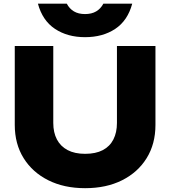

<svg xmlns="http://www.w3.org/2000/svg" viewBox="-20 -998 918 1035"><path d="M267.2 -335.2Q267.2 -283.8 286.7 -246.5Q306.2 -209.2 344.4 -189Q382.6 -168.8 438.8 -168.8Q496 -168.8 534 -188.7Q572 -208.6 591.2 -246.2Q610.4 -283.8 610.4 -335.2V-750H818V-324.8Q818 -222.2 770.6 -145.6Q723.2 -69 638.1 -26.3Q553 16.4 438.8 16.4Q325.6 16.4 240.3 -26.3Q155 -69 107.3 -145.6Q59.6 -222.2 59.6 -324.8V-750H267.2ZM184.4 -978.2H340Q354.4 -951 378.6 -936.6Q402.8 -922.2 438.4 -922.2Q474 -922.2 498.4 -936.6Q522.8 -951 537.2 -978.2H692.8Q668.4 -887 601.2 -842.3Q534 -797.6 438.4 -797.6Q343.8 -797.6 276.4 -842.3Q209 -887 184.4 -978.2Z"/></svg>

Font: Unbounded
Style: Regular
Weight: 400
Designer: Luke Prowse, Jean-Baptiste Morizot, Fátima Lázaro, Florian Runge
Foundry: NaN
Version: Version 1.701;gftools[0.9.28.dev5+ged2979d]